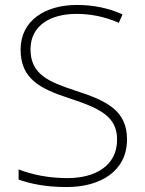

<svg xmlns="http://www.w3.org/2000/svg" viewBox="-20 -744 584 774"><path d="M492 -182C492 -299 410 -338 283 -379C177 -414 103 -444 103 -545C103 -643 186 -688 288 -688C343 -688 400 -678 459 -652L474 -686C416 -712 356 -724 290 -724C163 -724 63 -662 63 -544C63 -426 142 -386 259 -348C383 -307 452 -275 452 -181C452 -75 363 -26 252 -26C172 -26 107 -41 55 -61V-20C102 -4 160 10 249 10C385 10 492 -54 492 -182Z"/></svg>

Font: Noto Sans Gurmukhi UI ExtraLight
Style: Regular
Weight: 200
Designer: Jelle Bosma - Monotype Design Team
Foundry: Monotype Imaging Inc.
Version: Version 2.004